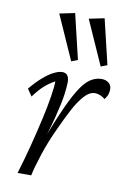

<svg xmlns="http://www.w3.org/2000/svg" viewBox="-78 -710 506 758"><g transform="rotate(10 175.0 -330.5)"><path d="M293.9 -363.3Q271.5 -363.3 250.5 -339.8Q229.5 -316.4 210 -279.3Q190.4 -242.2 171.9 -201.2Q144.5 -143.6 126 -86.9Q107.4 -30.3 101.6 0H46.9Q64.5 -57.6 79.6 -116.2Q94.7 -174.8 106.4 -227.1Q118.2 -279.3 124.5 -319.8Q130.9 -360.4 130.9 -381.8Q108.4 -370.1 88.4 -352.1Q68.4 -334 48.8 -306.6L29.3 -335Q53.7 -364.3 76.2 -383.8Q98.6 -403.3 118.2 -413.1Q137.7 -422.9 152.3 -422.9Q166 -422.9 172.9 -413.6Q179.7 -404.3 179.7 -387.7Q179.7 -370.1 175.3 -336.9Q170.9 -303.7 155.8 -244.1Q140.6 -184.6 108.4 -85.9H103.5Q140.6 -188.5 168.9 -254.4Q197.3 -320.3 219.7 -356.9Q242.2 -393.6 263.7 -408.2Q285.2 -422.9 309.6 -422.9Q327.1 -422.9 338.4 -413.6Q349.6 -404.3 349.6 -387.7Q349.6 -377.9 346.2 -367.7Q342.8 -357.4 334 -346.7Q324.2 -355.5 313 -359.4Q301.8 -363.3 293.9 -363.3ZM296.9 -470.7 217.8 -648.4 279.3 -661.1 322.3 -480.5ZM178.7 -470.7 99.6 -648.4 161.1 -661.1 204.1 -480.5Z"/></g></svg>

Font: Crimson Pro ExtraLight
Style: Italic
Weight: 250
Italic angle: -12°
Designer: Jacques Le Bailly
Foundry: Baron von Fonthausen
Version: Version 1.003